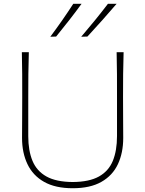

<svg xmlns="http://www.w3.org/2000/svg" viewBox="-20 -990 772 1019"><path d="M366 9Q273.5 9 214 -24.8Q154.5 -58.5 125.8 -118.8Q97 -179 97 -258Q97 -291 97.5 -350.5Q98 -410 98 -475Q98 -540.5 97.8 -596.5Q97.5 -652.5 96 -713H133Q131 -652.5 130.5 -596.5Q130 -540.5 130 -475V-267Q130 -190.5 152.5 -136.2Q175 -82 226.8 -53.2Q278.5 -24.5 366 -24Q453.5 -24.5 505 -53.2Q556.5 -82 578.8 -136.2Q601 -190.5 601 -268V-475Q601 -540.5 600.8 -596.5Q600.5 -652.5 599 -713H636Q634 -652.5 633.5 -596.5Q633 -540.5 633 -475Q633 -410 633.5 -350.5Q634 -291 634 -258Q634 -179 605.8 -118.8Q577.5 -58.5 518.2 -24.8Q459 9 366 9ZM411 -795Q448 -838.5 483.8 -882.2Q519.5 -926 553 -970H599Q561.5 -926 522.8 -882.8Q484 -839.5 444 -796ZM247 -795Q279.5 -838.5 310 -882.2Q340.5 -926 369 -970H413Q381 -926 347.2 -882.8Q313.5 -839.5 278 -796Z"/></svg>

Font: Commissioner Flair Thin
Style: Regular
Weight: 100
Designer: Kostas Bartsokas
Foundry: Kostas Bartsokas
Version: Version 1.000; ttfautohint (v1.8.3)